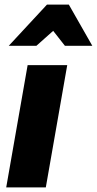

<svg xmlns="http://www.w3.org/2000/svg" viewBox="-20 -814 421 834"><path d="M272 -531H100L7 0H179ZM279 -794H184L18 -615H138L211 -680L262 -615H381Z"/></svg>

Font: Geom ExtraBold
Style: Bold Italic
Weight: 800
Italic angle: -10°
Version: Version 1.102